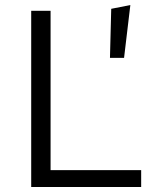

<svg xmlns="http://www.w3.org/2000/svg" viewBox="-20 -743 640 763"><path d="M104 0V-700H181V-67H541V0ZM417 -513 422 -708 498 -723 473 -513Z"/></svg>

Font: Red Hat Mono
Style: Regular
Weight: 300
Monospace: yes
Designer: Pentagram, MCKL
Foundry: Pentagram, MCKL
Version: Version 1.023